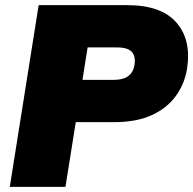

<svg xmlns="http://www.w3.org/2000/svg" viewBox="-20 -725 750 745"><path d="M18 0 130 -705H474Q606 -705 664.5 -637.5Q723 -570 706 -460Q697 -401 663 -353.5Q629 -306 569.5 -278.5Q510 -251 422 -251H274L234 0ZM300 -415H419Q459 -415 478.5 -430.5Q498 -446 502 -474Q507 -506 491.5 -523.5Q476 -541 434 -541H320Z"/></svg>

Font: Winston Black
Style: Italic
Weight: 900
Italic angle: -9°
Designer: Original fonts by Vernon Adams / Changes by Cristiano Sobral
Foundry: VOriginal fonts by Vernon Adams / Changes by Cristiano Sobral
Version: Version 2.503;July 17, 2020;FontCreator 13.0.0.2655 64-bit